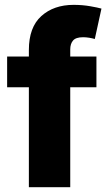

<svg xmlns="http://www.w3.org/2000/svg" viewBox="-20 -782 452 802"><path d="M382.8 -545.9V-417.5H273.4V0H100.6V-417.5H9.8V-545.9H100.6V-573.2Q100.6 -668 152.6 -714.8Q204.6 -761.7 287.6 -761.7Q324.2 -761.7 356.2 -756.1Q388.2 -750.5 403.8 -746.1L376 -619.1Q366.2 -622.1 352.8 -624.3Q339.4 -626.5 327.1 -626.5Q296.9 -626.5 285.2 -612.8Q273.4 -599.1 273.4 -575.7V-545.9Z"/></svg>

Font: Inter Extra Bold
Style: Regular
Weight: 800
Designer: Rasmus Andersson
Foundry: rsms
Version: Version 4.000;git-3c8e0fc